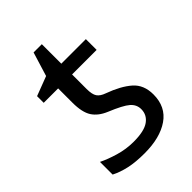

<svg xmlns="http://www.w3.org/2000/svg" viewBox="-197 -753 857 857"><g transform="rotate(-45 231.5 -324.5)"><path d="M204 10Q148 10 107.5 1Q67 -8 36 -24V-104Q68 -88 113.5 -74.5Q159 -61 206 -61Q273 -61 303 -82.5Q333 -104 333 -140Q333 -169 310 -189Q287 -209 219 -237Q176 -255 156 -286Q136 -317 136 -378V-468H45V-510L137 -545L172 -659H224V-536H379V-468H224V-376Q224 -342 234.5 -326.5Q245 -311 271 -302Q340 -277 379 -243Q418 -209 418 -148Q418 -70 360 -30Q302 10 204 10Z"/></g></svg>

Font: Noto IKEA Arabic
Style: Regular
Weight: 400
Designer: Monotype Design Team
Foundry: Monotype Imaging Inc.
Version: Version 1.200